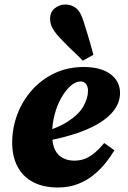

<svg xmlns="http://www.w3.org/2000/svg" viewBox="-20 -815 566 851"><path d="M236 16Q172 16 126.5 -8Q81 -32 57.5 -77Q34 -122 34 -182Q34 -248 57 -308.5Q80 -369 122 -416Q164 -463 222 -490.5Q280 -518 351 -518Q427 -518 469.5 -486.5Q512 -455 512 -403Q512 -363 487 -328.5Q462 -294 413.5 -265.5Q365 -237 294 -216Q223 -195 130 -180L129 -218Q225 -241 277 -274Q329 -307 349.5 -343.5Q370 -380 370 -412Q370 -432 361 -443Q352 -454 337 -454Q315 -454 293 -434.5Q271 -415 252 -382Q233 -349 222 -307Q211 -265 211 -220Q211 -159 237.5 -131Q264 -103 310 -103Q337 -103 359.5 -112.5Q382 -122 402.5 -140Q423 -158 442 -181L487 -149Q472 -123 449 -94Q426 -65 395.5 -40Q365 -15 325.5 0.5Q286 16 236 16ZM394 -572 347 -546Q332 -562 316.5 -576.5Q301 -591 286 -605.5Q271 -620 256 -636Q231 -661 216.5 -683.5Q202 -706 202 -731Q202 -762 223 -778.5Q244 -795 270 -795Q296 -795 317 -779Q338 -763 352 -715Q360 -691 367 -667Q374 -643 381 -619.5Q388 -596 394 -572Z"/></svg>

Font: Source Serif 4 Black
Style: Italic
Weight: 900
Italic angle: -12°
Designer: Frank Grießhammer
Foundry: Adobe Systems Incorporated
Version: Version 4.004;hotconv 1.0.116;makeotfexe 2.5.65601